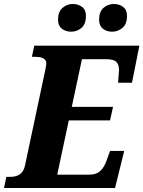

<svg xmlns="http://www.w3.org/2000/svg" viewBox="-56 -943 719 963"><path d="M-36 0 -24 -56H-3Q24 -56 43 -68.5Q62 -81 69 -111L173 -601Q176 -616 176 -626Q176 -658 120 -658H104L116 -714H643L606 -528H536L539 -564Q541 -581 541 -591Q541 -620 527 -633Q513 -646 478 -646H355L304 -407H511L496 -339H289L231 -67H393Q427 -67 447 -85.5Q467 -104 479 -139L496 -186H567L521 0ZM507 -784Q479 -784 460 -799Q441 -814 441 -844Q441 -884 463 -903.5Q485 -923 514 -923Q542 -923 561.5 -908.5Q581 -894 581 -863Q581 -822 558 -803Q535 -784 507 -784ZM301 -784Q274 -784 254.5 -799Q235 -814 235 -844Q235 -884 257.5 -903.5Q280 -923 309 -923Q336 -923 355.5 -908.5Q375 -894 375 -863Q375 -822 352.5 -803Q330 -784 301 -784Z"/></svg>

Font: Noto Serif SemiCondensed ExtraBold
Style: Italic
Weight: 800
Width: 4
Italic angle: -12°
Designer: Monotype Design Team
Foundry: Monotype Imaging Inc.
Version: Version 2.014; ttfautohint (v1.8.4.7-5d5b)